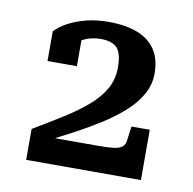

<svg xmlns="http://www.w3.org/2000/svg" viewBox="-54 -807 499 496"><g transform="rotate(10 195.5 -559.0)"><path d="M224 -433H77Q75 -432 74 -427.5Q73 -423 74.5 -420Q76 -417 80 -418Q115 -436 151 -455Q187 -474 219.5 -494.5Q252 -515 277.5 -537.5Q303 -560 318 -586Q333 -612 333 -642Q333 -680 316.5 -704.5Q300 -729 269 -741Q238 -753 193 -753Q161 -753 134 -746Q107 -739 87 -728Q67 -717 55 -704V-626H132V-705Q124 -704 118 -698.5Q112 -693 108 -685.5Q104 -678 102 -670Q115 -685 135 -695.5Q155 -706 181 -706Q211 -706 224 -692Q237 -678 237 -641Q237 -610 223 -585Q209 -560 183 -537.5Q157 -515 122 -493Q87 -471 45 -446V-365H346V-497H298L293 -460Q292 -449 285 -443Q278 -437 263.5 -435Q249 -433 224 -433Z"/></g></svg>

Font: Roboto Serif SemiCondensed Medium
Style: Regular
Weight: 500
Width: 4
Designer: Greg Gazdowicz
Foundry: Commercial Type
Version: Version 1.007